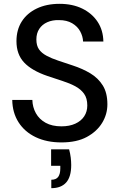

<svg xmlns="http://www.w3.org/2000/svg" viewBox="-20 -732 626 1003"><path d="M301 12Q224 12 166.5 -15.5Q109 -43 77 -93Q45 -143 44 -210H149Q150 -172 167.5 -140.5Q185 -109 218.5 -90.5Q252 -72 301 -72Q343 -72 373.5 -86Q404 -100 420 -124.5Q436 -149 436 -181Q436 -219 419 -242.5Q402 -266 373 -281.5Q344 -297 306.5 -309Q269 -321 228 -335Q146 -363 106 -405.5Q66 -448 66 -517Q66 -576 93.5 -619.5Q121 -663 172 -687.5Q223 -712 291 -712Q359 -712 410 -687Q461 -662 490 -618Q519 -574 520 -515H414Q413 -542 399 -568Q385 -594 357 -610.5Q329 -627 288 -627Q254 -628 227 -616Q200 -604 185 -581Q170 -558 170 -526Q170 -494 183.5 -474.5Q197 -455 223 -441Q249 -427 283.5 -415.5Q318 -404 360 -390Q412 -373 452.5 -348.5Q493 -324 517 -285.5Q541 -247 541 -187Q541 -135 513.5 -90Q486 -45 433.5 -16.5Q381 12 301 12ZM248 251V207Q273 207 284 192Q295 177 295 148V134H247V48H341Q347 70 349.5 91Q352 112 352 130Q352 192 325.5 221.5Q299 251 248 251Z"/></svg>

Font: DM Sans 20pt Medium
Style: Regular
Weight: 500
Version: Version 4.004;gftools[0.9.30]